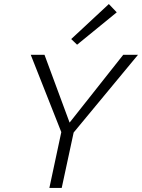

<svg xmlns="http://www.w3.org/2000/svg" viewBox="-20 -929 702 949"><path d="M557 -868 361 -708 332 -736 518 -909ZM662 -658 344 -274 285 0H224L283 -276L132 -658H200L324 -323L589 -658Z"/></svg>

Font: EauTest Semilight
Style: Italic
Weight: 300
Italic angle: -12°
Designer: Christian Thalmann (Catharsis Fonts)
Version: Version 0.001;PS 000.001;hotconv 1.0.88;makeotf.lib2.5.64775